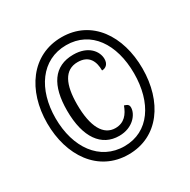

<svg xmlns="http://www.w3.org/2000/svg" viewBox="-164 -879 1033 1044"><g transform="rotate(-30 352.5 -357.5)"><path d="M353 10C541 10 651 -151 651 -358C651 -563 543 -725 354 -725C165 -725 53 -563 53 -358C53 -156 162 10 353 10ZM356 -40C201 -40 106 -175 106 -359C106 -539 198 -675 354 -675C509 -675 598 -542 598 -358C598 -175 510 -40 356 -40ZM359 -103C446 -103 491 -164 491 -205C491 -223 482 -228 463 -234C446 -187 418 -150 362 -150C288 -150 245 -225 245 -366C245 -489 279 -564 362 -564C435 -564 455 -513 455 -458C478 -458 498 -473 498 -506C498 -553 457 -611 362 -611C239 -611 181 -521 181 -364C181 -194 249 -103 359 -103Z"/></g></svg>

Font: Noto Serif Georgian ExtraCondensed Black
Style: Regular
Weight: 900
Width: 2
Designer: Monotype Design Team, Akaki Razmadze
Foundry: Google LLC
Version: Version 2.003